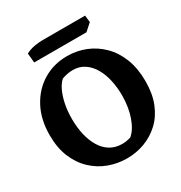

<svg xmlns="http://www.w3.org/2000/svg" viewBox="-195 -970 1065 1129"><g transform="rotate(-30 337.5 -405.5)"><path d="M342 20Q278 20 219.5 -1.5Q161 -23 114.5 -66.5Q68 -110 41 -174.5Q14 -239 14 -325Q14 -432 56.5 -511.5Q99 -591 171.5 -634.5Q244 -678 334 -678Q400 -678 458.5 -654.5Q517 -631 563 -585.5Q609 -540 635 -473Q661 -406 661 -320Q661 -234 635 -170Q609 -106 563.5 -64Q518 -22 461 -1Q404 20 342 20ZM360 -68Q375 -68 389 -70.5Q403 -73 417 -77Q454 -107 477 -171.5Q500 -236 500 -317Q500 -369 489.5 -418Q479 -467 457 -505.5Q435 -544 401.5 -567Q368 -590 322 -590Q304 -590 285.5 -586.5Q267 -583 248 -576Q227 -558 210.5 -523.5Q194 -489 184.5 -443Q175 -397 175 -343Q175 -286 186.5 -236Q198 -186 221 -148Q244 -110 278.5 -89Q313 -68 360 -68ZM149 -742 143 -806Q172 -821 202.5 -826Q233 -831 256 -831H546L551 -784L504 -742Z"/></g></svg>

Font: Eczar SemiBold
Style: Regular
Weight: 600
Designer: Vaibhav Singh
Foundry: Rosetta Type Foundry
Version: Version 2.000